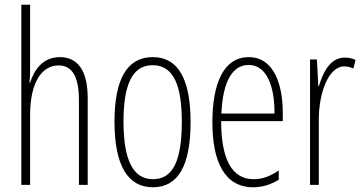

<svg xmlns="http://www.w3.org/2000/svg" viewBox="-20 -780 1529 810"><path d="M107 -503V-760H70V0H107V-294C107 -440 161 -504 227 -504C279 -504 313 -465 313 -358V0H350V-366C350 -481 309 -539 232 -539C160 -539 124 -484 107 -432H104C107 -455 107 -472 107 -503Z M784 -265C784 -437 737 -539 624 -539C515 -539 463 -444 463 -267C463 -84 518 10 625 10C732 10 784 -82 784 -265ZM501 -267C501 -421 537 -505 624 -505C714 -505 747 -416 747 -266C747 -101 709 -24 625 -24C540 -24 501 -108 501 -267Z M1029 -539C926 -539 876 -433 876 -264C876 -97 928 10 1048 10C1090 10 1126 -3 1156 -22V-61C1120 -36 1086 -24 1050 -24C958 -24 913 -109 913 -269H1173V-303C1173 -425 1135 -539 1029 -539ZM1029 -506C1107 -506 1139 -412 1138 -301H914C920 -439 962 -506 1029 -506Z M1434 -537C1371 -537 1342 -471 1325 -416H1323L1317 -529H1288V0H1325V-278C1325 -381 1363 -500 1433 -500C1447 -500 1462 -495 1471 -491L1480 -527C1465 -535 1448 -537 1434 -537Z"/></svg>

Font: Noto Sans ExtraCondensed ExtraLight
Style: Regular
Weight: 200
Width: 2
Designer: Monotype Design Team
Foundry: Monotype Imaging Inc.
Version: Version 2.013